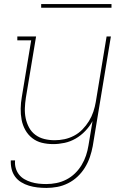

<svg xmlns="http://www.w3.org/2000/svg" viewBox="-20 -699 640 942"><path d="M208 223Q185 223 163.5 220.5Q142 218 122 212Q102 206 84 195Q66 184 54 167.5Q42 151 37 130.5Q32 110 33 88H54Q52 107 57 125Q62 143 73 157Q84 171 99.5 180Q115 189 133 194.5Q151 200 169.5 202Q188 204 207 204Q232 204 257 199Q282 194 305.5 182Q329 170 348 151.5Q367 133 380.5 110.5Q394 88 402 64Q410 40 414 15L434 -105Q420 -79 398.5 -56.5Q377 -34 351 -19Q325 -4 296.5 2Q268 8 241 8Q212 8 185.5 1.5Q159 -5 138 -21.5Q117 -38 104 -61.5Q91 -85 86 -111.5Q81 -138 81.5 -166.5Q82 -195 87 -223L133 -501H65V-520H157L107 -220Q103 -194 102 -168.5Q101 -143 106 -119Q111 -95 122.5 -73.5Q134 -52 153.5 -37.5Q173 -23 197.5 -17Q222 -11 248 -11Q272 -11 296 -16Q320 -21 343 -33Q366 -45 384.5 -64Q403 -83 416.5 -105Q430 -127 438 -151Q446 -175 450 -199L503 -520H524L435 18Q430 45 421 71.5Q412 98 397 122.5Q382 147 361 167Q340 187 314 200Q288 213 261 218Q234 223 208 223ZM527 -661H182V-679H527Z"/></svg>

Font: Iosevka Etoile Thin
Style: Italic
Weight: 100
Italic angle: -9°
Designer: Belleve Invis
Foundry: Belleve Invis
Version: Version 22.1.2; ttfautohint (v1.8.4)